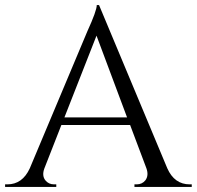

<svg xmlns="http://www.w3.org/2000/svg" viewBox="-31 -734 773 754"><path d="M626 -73Q654 -10 714 -10H722V0H497V-10H506Q527 -10 540 -26Q554 -45 544 -73L480 -243H210L143 -72Q133 -44 147 -26Q160 -10 181 -10H190V0H-11V-10H-2Q57 -10 86 -73L312 -611Q349 -692 349 -714H358ZM468 -273 348 -594 222 -273Z"/></svg>

Font: Cinzel(RUS BY LYAJKA)
Style: Regular
Weight: 400
Designer: Natanael Gama
Version: Version 1.001;PS 001.001;hotconv 1.0.56;makeotf.lib2.0.21325